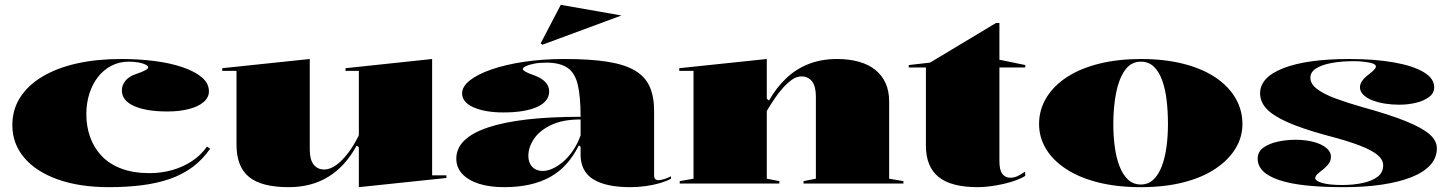

<svg xmlns="http://www.w3.org/2000/svg" viewBox="-20 -759 5998 794"><path d="M430 15Q309 15 219 -17Q129 -49 80 -107Q31 -165 31 -242Q31 -305 63 -355.5Q95 -406 155 -442Q215 -478 297.5 -496.5Q380 -515 481 -515Q555 -515 620.5 -506.5Q686 -498 736.5 -480.5Q787 -463 815.5 -438.5Q844 -414 844 -381Q844 -356 822 -337Q800 -318 761 -308Q722 -298 672 -298Q585 -298 534.5 -320.5Q484 -343 484 -385Q484 -408 499.5 -426Q515 -444 543 -453Q593 -470 593 -480Q593 -486 582.5 -491.5Q572 -497 554 -500.5Q536 -504 512 -504Q473 -504 440.5 -487Q408 -470 385 -440.5Q362 -411 349.5 -371.5Q337 -332 337 -287Q337 -236 353 -191.5Q369 -147 401 -113.5Q433 -80 482.5 -61.5Q532 -43 599 -43Q647 -43 691.5 -55.5Q736 -68 773.5 -92.5Q811 -117 836 -153L849 -144Q817 -98 775.5 -67.5Q734 -37 682 -19Q630 -1 567 7Q504 15 430 15Z M1174 15Q1061 15 1009.5 -27.5Q958 -70 958 -161V-466H899V-477L1261 -515V-141Q1261 -99 1277 -78.5Q1293 -58 1321 -58Q1345 -58 1370.5 -76.5Q1396 -95 1420.5 -127.5Q1445 -160 1464 -200V-466H1409V-477L1767 -515V-34H1826V-23L1464 15V-150L1455 -157Q1408 -71 1338 -28Q1268 15 1174 15Z M2314 -515Q2422 -515 2493.5 -503.5Q2565 -492 2607 -466.5Q2649 -441 2667 -400Q2685 -359 2685 -300V-34Q2685 -24 2689.5 -19Q2694 -14 2703 -14Q2712 -14 2725.5 -18Q2739 -22 2755 -30V-20Q2737 -10 2710 -2Q2683 6 2651 10.5Q2619 15 2587 15Q2486 15 2433.5 -17.5Q2381 -50 2381 -120Q2381 -129 2381 -133Q2381 -137 2381 -141.5Q2381 -146 2381 -152L2374 -158Q2352 -114 2322.5 -81Q2293 -48 2255 -27Q2217 -6 2169.5 4.5Q2122 15 2065 15Q2005 15 1961 1Q1917 -13 1892 -39.5Q1867 -66 1867 -103Q1867 -188 1998.5 -232Q2130 -276 2381 -276Q2381 -359 2369.5 -408Q2358 -457 2327 -478.5Q2296 -500 2239 -500Q2210 -500 2188 -495.5Q2166 -491 2154 -485Q2142 -479 2142 -474Q2142 -469 2153 -462.5Q2164 -456 2193 -446Q2251 -423 2251 -381Q2251 -339 2200.5 -316.5Q2150 -294 2062 -294Q1986 -294 1938.5 -315Q1891 -336 1891 -373Q1891 -401 1923 -426.5Q1955 -452 2013 -472Q2071 -492 2148 -503.5Q2225 -515 2314 -515ZM2381 -265Q2307 -265 2259 -242Q2211 -219 2188 -184.5Q2165 -150 2165 -115Q2165 -95 2172.5 -81Q2180 -67 2193.5 -59.5Q2207 -52 2225 -52Q2243 -52 2264.5 -61.5Q2286 -71 2307.5 -89Q2329 -107 2348.5 -135Q2368 -163 2381 -199ZM2223 -574 2216 -580 2299 -739 2550 -695Z M3716 -10V0H3303V-10L3354 -20V-360Q3354 -402 3338 -422.5Q3322 -443 3294 -443Q3274 -443 3254.5 -429Q3235 -415 3216 -393.5Q3197 -372 3180.5 -347Q3164 -322 3151 -300V-20L3203 -10V0H2791V-10L2848 -20V-466H2789V-477L3151 -515V-351L3160 -343Q3190 -396 3231 -435Q3272 -474 3324.5 -494.5Q3377 -515 3441 -515Q3492 -515 3532.5 -503.5Q3573 -492 3600.5 -469.5Q3628 -447 3642.5 -414.5Q3657 -382 3657 -340V-20Z M4024 15Q3913 15 3861 -27.5Q3809 -70 3809 -157V-480H3738V-490L3826 -500L4099 -664H4113V-512L4220 -490V-480H4113V-92Q4113 -56 4125 -40Q4137 -24 4158 -24Q4174 -24 4188.5 -31Q4203 -38 4219 -49L4220 -32Q4207 -23 4183 -14Q4159 -5 4130.5 1.5Q4102 8 4074 11.5Q4046 15 4024 15Z M4698 -515Q4795 -515 4872.5 -495.5Q4950 -476 5004.5 -440Q5059 -404 5088.5 -354.5Q5118 -305 5118 -246Q5118 -191 5088.5 -143.5Q5059 -96 5004.5 -60Q4950 -24 4872.5 -4.5Q4795 15 4698 15Q4600 15 4522 -4.5Q4444 -24 4389 -60Q4334 -96 4305.5 -143.5Q4277 -191 4277 -246Q4277 -305 4307 -354.5Q4337 -404 4392 -440Q4447 -476 4525 -495.5Q4603 -515 4698 -515ZM4698 -504Q4657 -504 4632 -468.5Q4607 -433 4595.5 -374.5Q4584 -316 4584 -246Q4584 -198 4590 -152.5Q4596 -107 4609.5 -72Q4623 -37 4644.5 -16.5Q4666 4 4698 4Q4728 4 4749.5 -16Q4771 -36 4784.5 -71.5Q4798 -107 4804 -152Q4810 -197 4810 -246Q4810 -298 4804.5 -344.5Q4799 -391 4786 -427Q4773 -463 4751.5 -483.5Q4730 -504 4698 -504Z M5538 15Q5449 15 5382.5 8Q5316 1 5271 -14Q5226 -29 5203.5 -51Q5181 -73 5181 -103Q5181 -131 5204 -148Q5227 -165 5263 -173Q5299 -181 5337 -181Q5378 -181 5411 -172.5Q5444 -164 5464 -148Q5484 -132 5484 -111Q5484 -97 5477 -85.5Q5470 -74 5455 -61Q5436 -47 5427.5 -38.5Q5419 -30 5419 -22Q5419 -16 5430 -9.5Q5441 -3 5465.5 1.5Q5490 6 5532 6Q5578 6 5616.5 -2.5Q5655 -11 5677.5 -28.5Q5700 -46 5700 -75Q5700 -98 5677.5 -117.5Q5655 -137 5603.5 -157Q5552 -177 5463 -200Q5361 -228 5301.5 -255Q5242 -282 5216.5 -310.5Q5191 -339 5191 -373Q5191 -440 5288.5 -477.5Q5386 -515 5560 -515Q5665 -515 5744 -501Q5823 -487 5867 -461Q5911 -435 5911 -398Q5911 -374 5890 -358Q5869 -342 5836 -334Q5803 -326 5766 -326Q5736 -326 5707.5 -330.5Q5679 -335 5655.5 -344Q5632 -353 5618 -367Q5604 -381 5604 -398Q5604 -424 5640 -451Q5657 -464 5663.5 -471.5Q5670 -479 5670 -484Q5670 -489 5664 -493Q5658 -497 5646 -499.5Q5634 -502 5617 -504Q5600 -506 5578 -506Q5527 -506 5486.5 -498.5Q5446 -491 5422.5 -476Q5399 -461 5399 -437Q5399 -412 5426.5 -391Q5454 -370 5502.5 -352Q5551 -334 5614 -316Q5727 -285 5794.5 -257.5Q5862 -230 5892 -203.5Q5922 -177 5922 -146Q5922 -106 5894.5 -76Q5867 -46 5816 -26Q5765 -6 5694.5 4.5Q5624 15 5538 15Z"/></svg>

Font: Kalnia SemiExpanded SemiBold
Style: Regular
Weight: 600
Width: 6
Designer: Frida Medrano
Foundry: Frida Medrano
Version: Version 1.105